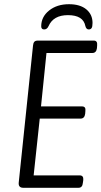

<svg xmlns="http://www.w3.org/2000/svg" viewBox="-20 -893 482 913"><path d="M91 0Q67 0 69 -24L137 -676Q138 -688 143 -694Q148 -700 160 -700H426Q444 -700 442 -678L441 -664Q438 -641 419 -641H201L175 -387H370Q389 -387 386 -365L385 -352Q382 -329 363 -329H169L140 -59H359Q378 -59 376 -37L374 -23Q372 0 353 0ZM190 -753Q176 -753 176 -768Q176 -813 213.5 -843Q251 -873 308 -873Q361 -873 390.5 -848.5Q420 -824 420 -784Q420 -766 415.5 -759.5Q411 -753 402 -753Q390 -753 386 -769Q376 -821 303 -821Q234 -821 211 -769Q204 -753 190 -753Z"/></svg>

Font: Asap Condensed Condensed Light
Style: Italic
Weight: 300
Width: 3
Italic angle: -6°
Designer: Pablo Cosgaya
Foundry: Omnibus-Type
Version: Version 3.001; ttfautohint (v1.8.4.7-5d5b)